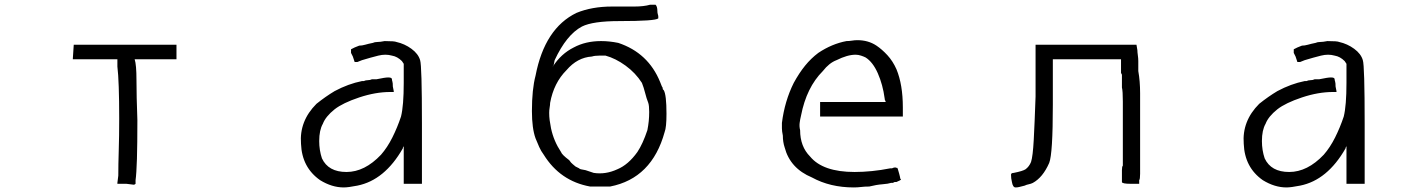

<svg xmlns="http://www.w3.org/2000/svg" viewBox="-20 -782 6126 825"><path d="M296.9 -589.8H738.3V-527.3H558.6Q566.4 -503.9 566.4 -437.5Q566.4 -371.1 570.3 -265.6Q570.3 -164.1 568.4 -99.6Q566.4 -35.2 562.5 -7.8V3.9V7.8Q558.6 11.7 554.7 11.7L523.4 7.8H484.4V3.9L488.3 -27.3Q488.3 -74.2 490.2 -134.8Q492.2 -195.3 492.2 -273.4Q492.2 -351.6 490.2 -408.2Q488.3 -464.8 484.4 -496.1V-527.3H293V-531.2Z M1632.8 -605.5Q1675.8 -605.5 1683.6 -601.6Q1718.8 -593.8 1748 -572.3Q1777.3 -550.8 1785.2 -523.4Q1793 -500 1793 -250V7.8H1714.8V-156.2Q1714.8 -152.3 1712.9 -150.4Q1710.9 -148.4 1710.9 -144.5Q1632.8 -7.8 1515.6 15.6Q1476.6 23.4 1457 23.4Q1406.2 23.4 1355.5 -7.8Q1277.3 -62.5 1273.4 -164.1Q1265.6 -261.7 1339.8 -335.9Q1378.9 -367.2 1418 -390.6Q1476.6 -421.9 1535.2 -433.6H1543Q1550.8 -437.5 1560.5 -437.5Q1570.3 -437.5 1578.1 -441.4H1597.7Q1617.2 -445.3 1628.9 -447.3Q1640.6 -449.2 1648.4 -449.2Q1664.1 -449.2 1664.1 -441.4Q1664.1 -437.5 1666 -431.6Q1668 -425.8 1668 -410.2L1671.9 -390.6V-386.7H1656.2Q1593.8 -386.7 1523.4 -363.3Q1453.1 -339.8 1418 -312.5Q1378.9 -281.2 1367.2 -250Q1351.6 -222.7 1351.6 -175.8Q1351.6 -136.7 1363.3 -101.6Q1390.6 -43 1468.8 -43Q1546.9 -43 1617.2 -117.2Q1644.5 -148.4 1666 -191.4Q1687.5 -234.4 1703.1 -281.2Q1714.8 -328.1 1714.8 -425.8V-507.8L1707 -519.5Q1687.5 -539.1 1664.1 -543Q1636.7 -550.8 1605.5 -543Q1574.2 -535.2 1535.2 -523.4L1515.6 -515.6H1503.9L1496.1 -539.1L1488.3 -554.7Q1488.3 -570.3 1488.3 -570.3L1503.9 -578.1L1523.4 -585.9Q1535.2 -585.9 1548.8 -589.8Q1562.5 -593.8 1582 -597.7Q1589.8 -601.6 1601.6 -601.6Q1613.3 -601.6 1632.8 -605.5Z M2796.9 -761.7Q2804.7 -753.9 2804.7 -734.4Q2804.7 -726.6 2806.6 -720.7Q2808.6 -714.8 2808.6 -710.9V-703.1Q2796.9 -691.4 2640.6 -691.4Q2527.3 -691.4 2480.5 -668Q2414.1 -632.8 2363.3 -523.4L2359.4 -503.9Q2359.4 -500 2357.4 -500Q2355.5 -500 2355.5 -496.1Q2390.6 -550.8 2445.3 -578.1Q2496.1 -605.5 2562.5 -605.5Q2582 -605.5 2599.6 -603.5Q2617.2 -601.6 2636.7 -597.7Q2765.6 -554.7 2816.4 -429.7L2824.2 -410.2Q2828.1 -406.2 2828.1 -398.4L2832 -394.5Q2843.8 -375 2843.8 -293Q2843.8 -234.4 2835.9 -214.8Q2781.2 -15.6 2601.6 19.5H2558.6H2515.6Q2386.7 -3.9 2316.4 -117.2Q2304.7 -132.8 2296.9 -150.4Q2289.1 -168 2281.2 -187.5Q2265.6 -230.5 2265.6 -304.7Q2265.6 -398.4 2281.2 -457Q2320.3 -660.2 2457 -726.6Q2523.4 -753.9 2609.4 -753.9Q2664.1 -753.9 2705.1 -753.9Q2746.1 -753.9 2773.4 -761.7ZM2523.4 -539.1Q2460.9 -535.2 2414.1 -480.5Q2359.4 -425.8 2343.8 -339.8Q2343.8 -332 2341.8 -320.3Q2339.8 -308.6 2339.8 -296.9Q2339.8 -281.2 2341.8 -265.6Q2343.8 -250 2347.7 -230.5Q2359.4 -175.8 2390.6 -128.9Q2394.5 -117.2 2425.8 -93.8Q2433.6 -82 2441.4 -76.2Q2449.2 -70.3 2453.1 -66.4L2468.8 -58.6Q2468.8 -54.7 2496.1 -50.8L2531.2 -39.1Q2582 -31.2 2632.8 -54.7Q2679.7 -74.2 2718.8 -128.9Q2742.2 -164.1 2761.7 -222.7Q2765.6 -242.2 2767.6 -261.7Q2769.5 -281.2 2769.5 -300.8Q2769.5 -328.1 2765.6 -339.8Q2757.8 -359.4 2752 -382.8Q2746.1 -406.2 2738.3 -425.8Q2710.9 -468.8 2668 -500Q2625 -531.2 2582 -543H2554.7Q2535.2 -543 2523.4 -539.1Z M3617.2 -605.5Q3628.9 -605.5 3640.6 -607.4Q3652.3 -609.4 3664.1 -609.4Q3710.9 -609.4 3746.1 -585.9Q3769.5 -570.3 3793 -544.9Q3816.4 -519.5 3832 -484.4Q3859.4 -418 3859.4 -320.3V-281.2H3503.9V-343.8H3785.2V-347.7Q3781.2 -351.6 3781.2 -359.4Q3773.4 -418 3752 -466.8Q3730.5 -515.6 3699.2 -535.2Q3691.4 -539.1 3679.7 -543Q3668 -546.9 3656.2 -546.9Q3621.1 -546.9 3574.2 -523.4Q3543 -511.7 3515.6 -476.6Q3445.3 -406.2 3421.9 -285.2Q3418 -269.5 3416 -253.9Q3414.1 -238.3 3418 -222.7Q3418 -152.3 3460.9 -109.4Q3515.6 -43 3652.3 -43Q3687.5 -43 3726.6 -46.9Q3765.6 -50.8 3804.7 -58.6H3812.5Q3828.1 -66.4 3835.9 -58.6V-62.5Q3835.9 -62.5 3843.8 -35.2L3847.7 -19.5V-15.6L3851.6 -11.7Q3851.6 -7.8 3832 0H3824.2L3816.4 3.9H3812.5H3808.6Q3796.9 7.8 3771.5 9.8Q3746.1 11.7 3714.8 19.5Q3695.3 19.5 3679.7 21.5Q3664.1 23.4 3648.4 23.4Q3546.9 23.4 3468.8 -19.5Q3375 -58.6 3351.6 -148.4Q3343.8 -171.9 3343.8 -199.2Q3339.8 -218.8 3339.8 -230.5Q3339.8 -242.2 3339.8 -253.9Q3351.6 -347.7 3390.6 -425.8Q3414.1 -468.8 3439.5 -500Q3464.8 -531.2 3496.1 -554.7Q3554.7 -593.8 3617.2 -605.5Z M4429.7 -589.8H4863.3L4867.2 -566.4Q4867.2 -558.6 4869.1 -544.9Q4871.1 -531.2 4871.1 -519.5V-476.6Q4878.9 -433.6 4878.9 -380.9Q4878.9 -328.1 4878.9 -269.5V-226.6V-183.6V-66.4V-50.8V-35.2Q4878.9 -11.7 4875 -7.8V0V3.9V7.8H4839.8Q4800.8 7.8 4800.8 0V-35.2V-43V-50.8Q4800.8 -66.4 4804.7 -70.3V-66.4V-230.5Q4804.7 -300.8 4804.7 -345.7Q4804.7 -390.6 4800.8 -406.2V-453.1V-460.9L4796.9 -468.8V-496.1V-527.3H4503.9V-429.7V-332Q4503.9 -226.6 4500 -164.1Q4496.1 -101.6 4488.3 -82Q4460.9 -19.5 4418 3.9Q4410.2 7.8 4400.4 9.8Q4390.6 11.7 4382.8 15.6Q4367.2 19.5 4359.4 21.5Q4351.6 23.4 4343.8 23.4Q4332 23.4 4328.1 0Q4324.2 -15.6 4324.2 -31.2Q4324.2 -39.1 4335.9 -39.1Q4375 -46.9 4386.7 -54.7Q4402.3 -66.4 4410.2 -85.9Q4418 -109.4 4421.9 -181.6Q4425.8 -253.9 4429.7 -367.2Z M5683.6 -605.5Q5726.6 -605.5 5734.4 -601.6Q5769.5 -593.8 5798.8 -572.3Q5828.1 -550.8 5835.9 -523.4Q5843.8 -500 5843.8 -250V7.8H5765.6V-156.2Q5765.6 -152.3 5763.7 -150.4Q5761.7 -148.4 5761.7 -144.5Q5683.6 -7.8 5566.4 15.6Q5527.3 23.4 5507.8 23.4Q5457 23.4 5406.2 -7.8Q5328.1 -62.5 5324.2 -164.1Q5316.4 -261.7 5390.6 -335.9Q5429.7 -367.2 5468.8 -390.6Q5527.3 -421.9 5585.9 -433.6H5593.8Q5601.6 -437.5 5611.3 -437.5Q5621.1 -437.5 5628.9 -441.4H5648.4Q5668 -445.3 5679.7 -447.3Q5691.4 -449.2 5699.2 -449.2Q5714.8 -449.2 5714.8 -441.4Q5714.8 -437.5 5716.8 -431.6Q5718.8 -425.8 5718.8 -410.2L5722.7 -390.6V-386.7H5707Q5644.5 -386.7 5574.2 -363.3Q5503.9 -339.8 5468.8 -312.5Q5429.7 -281.2 5418 -250Q5402.3 -222.7 5402.3 -175.8Q5402.3 -136.7 5414.1 -101.6Q5441.4 -43 5519.5 -43Q5597.7 -43 5668 -117.2Q5695.3 -148.4 5716.8 -191.4Q5738.3 -234.4 5753.9 -281.2Q5765.6 -328.1 5765.6 -425.8V-507.8L5757.8 -519.5Q5738.3 -539.1 5714.8 -543Q5687.5 -550.8 5656.2 -543Q5625 -535.2 5585.9 -523.4L5566.4 -515.6H5554.7L5546.9 -539.1L5539.1 -554.7Q5539.1 -570.3 5539.1 -570.3L5554.7 -578.1L5574.2 -585.9Q5585.9 -585.9 5599.6 -589.8Q5613.3 -593.8 5632.8 -597.7Q5640.6 -601.6 5652.3 -601.6Q5664.1 -601.6 5683.6 -605.5Z"/></svg>

Font: 和音 by 宁静之雨，公众号njzyshare
Style: Regular
Weight: 400
Designer: Steve Matteson
Foundry: Ascender Corporation
Version: Version 6.00;June 8, 2018;FontCreator 11.0.0.2388 32-bit